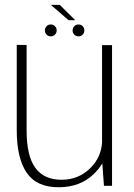

<svg xmlns="http://www.w3.org/2000/svg" viewBox="-20 -782 563 808"><path d="M417.5 0H451.5V-592H409.5V-182Q405 -119 360.5 -75Q311 -25.5 239 -25.5Q165 -25.5 128.5 -75.8Q92 -126 92 -233.5V-593H50.5V-233Q50.5 -117 92 -55.5Q133.5 6 226.5 6Q316.5 6 373.5 -48.5Q396.5 -70.5 410.5 -94.5ZM194 -629Q204 -629 211.2 -636.2Q218.5 -643.5 218.5 -654Q218.5 -664.5 211.2 -671.8Q204 -679 194 -679Q183 -679 176 -671.8Q169 -664.5 169 -654Q169 -643.5 176 -636.2Q183 -629 194 -629ZM310 -629Q321 -629 328 -636.2Q335 -643.5 335 -654Q335 -664.5 328 -671.8Q321 -679 310 -679Q300 -679 292.8 -671.8Q285.5 -664.5 285.5 -654Q285.5 -643.5 292.8 -636.2Q300 -629 310 -629ZM268.5 -697H296.5L231.5 -761.5H194Z"/></svg>

Font: Anybody Thin ExtraLight
Style: Regular
Weight: 250
Version: Version 1.113;gftools[0.9.25]